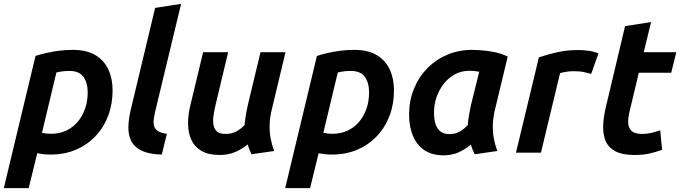

<svg xmlns="http://www.w3.org/2000/svg" viewBox="-47 -796 3546 1001"><path d="M-27.2 185 138.2 -504.5Q165.5 -513 196.2 -520.1Q227 -527.2 261.6 -531.6Q296.2 -536 333.2 -536Q405.2 -536 450.8 -508.4Q496.2 -480.8 518.1 -433.2Q540 -385.8 540 -325Q540 -253.2 516.9 -192.4Q493.8 -131.5 450.5 -85.9Q407.2 -40.2 348.1 -15.2Q289 9.8 216.2 9.8Q198.8 9.8 181.5 8Q164.2 6.2 147.2 3L102.5 185ZM218.5 -98.5Q262.8 -98.5 298.2 -115.1Q333.8 -131.8 358.5 -161.2Q383.2 -190.8 396.8 -229.8Q410.2 -268.8 410.2 -314.2Q410.2 -364.2 388.2 -395.2Q366.2 -426.2 315 -426.2Q297.5 -426.2 280.5 -424.2Q263.5 -422.2 247 -418.2L171.8 -103.5Q183 -101 194.8 -99.8Q206.5 -98.5 218.5 -98.5Z M796.5 9.8Q729.2 8.2 690.9 -10.8Q652.5 -29.8 636.9 -61.8Q621.2 -93.8 622.4 -135.5Q623.5 -177.2 634.5 -223.2L761.8 -754.8L897.2 -776L761.5 -212.2Q756.2 -189.5 754.2 -170.4Q752.2 -151.2 757.2 -136.4Q762.2 -121.5 777.8 -111.9Q793.2 -102.2 823 -98.5Z M1098.5 12Q1039.5 12 1003.2 -9.4Q967 -30.8 950.4 -67.6Q933.8 -104.5 933.4 -150.8Q933 -197 945.2 -246L1012 -524H1142.5L1078 -254Q1071.8 -227 1067.1 -199.6Q1062.5 -172.2 1065.4 -148.9Q1068.2 -125.5 1082.8 -111.6Q1097.2 -97.8 1129 -97.8Q1157.5 -97.8 1180.8 -108.6Q1204 -119.5 1228.2 -143.8Q1229.8 -161 1232.1 -179.5Q1234.5 -198 1238.5 -217Q1242.5 -236 1245.8 -251.8L1311.2 -524H1441.5L1368.8 -220.2Q1360 -183.2 1358.8 -146.1Q1357.5 -109 1364 -74.5Q1370.5 -40 1382.5 -8.8L1264.2 8.2Q1258.2 -3.8 1253.4 -16.1Q1248.5 -28.5 1244 -43Q1214.5 -18.2 1178.5 -3.1Q1142.5 12 1098.5 12Z M1439.8 185 1605.2 -504.5Q1632.5 -513 1663.2 -520.1Q1694 -527.2 1728.6 -531.6Q1763.2 -536 1800.2 -536Q1872.2 -536 1917.8 -508.4Q1963.2 -480.8 1985.1 -433.2Q2007 -385.8 2007 -325Q2007 -253.2 1983.9 -192.4Q1960.8 -131.5 1917.5 -85.9Q1874.2 -40.2 1815.1 -15.2Q1756 9.8 1683.2 9.8Q1665.8 9.8 1648.5 8Q1631.2 6.2 1614.2 3L1569.5 185ZM1685.5 -98.5Q1729.8 -98.5 1765.2 -115.1Q1800.8 -131.8 1825.5 -161.2Q1850.2 -190.8 1863.8 -229.8Q1877.2 -268.8 1877.2 -314.2Q1877.2 -364.2 1855.2 -395.2Q1833.2 -426.2 1782 -426.2Q1764.5 -426.2 1747.5 -424.2Q1730.5 -422.2 1714 -418.2L1638.8 -103.5Q1650 -101 1661.8 -99.8Q1673.5 -98.5 1685.5 -98.5Z M2266.2 13.8Q2204.8 13.8 2164.8 -13.6Q2124.8 -41 2105.2 -89.2Q2085.8 -137.5 2085.8 -198.2Q2085.8 -269.8 2110.5 -331.5Q2135.2 -393.2 2179.5 -438.9Q2223.8 -484.5 2283.8 -510.2Q2343.8 -536 2414 -536Q2428.8 -536 2459.8 -534Q2490.8 -532 2528.5 -524.8Q2566.2 -517.5 2600 -501L2532.5 -220.2Q2523.8 -183.2 2522.5 -146.1Q2521.2 -109 2527.6 -74.5Q2534 -40 2546 -8.8L2427.8 8.2Q2421.8 -3.8 2416.9 -15.8Q2412 -27.8 2407.5 -42Q2378 -16.8 2343 -1.5Q2308 13.8 2266.2 13.8ZM2296.5 -96.8Q2323.5 -96.8 2345.9 -108.1Q2368.2 -119.5 2391.8 -143.8Q2393.5 -169.2 2398.6 -198.4Q2403.8 -227.5 2409.2 -251.8L2451.5 -422Q2437.5 -424.5 2425.9 -425.8Q2414.2 -427 2399.2 -427Q2359.2 -427 2325.6 -409Q2292 -391 2267.4 -360Q2242.8 -329 2229.2 -290.4Q2215.8 -251.8 2215.8 -209.8Q2215.8 -173 2224.2 -147.6Q2232.8 -122.2 2250.6 -109.5Q2268.5 -96.8 2296.5 -96.8Z M2643 0 2762.5 -497Q2804.2 -511.2 2856.1 -523.2Q2908 -535.2 2969.8 -535.2Q2994.2 -535.2 3022.8 -531.1Q3051.2 -527 3073.2 -517.5L3035.2 -411Q3015.2 -416.2 2995.6 -420.5Q2976 -424.8 2942 -424.8Q2925.2 -424.8 2906.2 -421.9Q2887.2 -419 2873 -414.8L2773.2 0Z M3261.5 12Q3196.8 12 3160.5 -7.8Q3124.2 -27.5 3110.1 -61.9Q3096 -96.2 3097.6 -140.9Q3099.2 -185.5 3111 -235.2L3211.8 -659.8L3347.5 -681L3309.2 -524H3478.8L3452.5 -416.8H3283.5L3235.8 -217.2Q3227.5 -184.5 3228 -157.2Q3228.5 -130 3245 -113.9Q3261.5 -97.8 3300 -97.8Q3325.8 -97.8 3348.5 -102.9Q3371.2 -108 3395 -116.8L3404.8 -15Q3375.5 -4 3340.9 4Q3306.2 12 3261.5 12Z"/></svg>

Font: Ubuntu Sans
Style: Italic
Weight: 400
Italic angle: -13.5°
Designer: Dalton Maag Ltd
Foundry: Dalton Maag Ltd
Version: Version 1.006